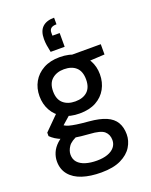

<svg xmlns="http://www.w3.org/2000/svg" viewBox="-181 -870 940 1197"><g transform="rotate(-20 289.5 -272.0)"><path d="M279 232Q207 232 153.5 214.5Q100 197 70.5 161Q41 125 41 73Q41 44 53 15.5Q65 -13 92 -38Q119 -63 164 -82L225 -38Q171 -18 153 9Q135 36 135 62Q135 93 153 113Q171 133 203.5 143Q236 153 278 153Q319 153 349 142.5Q379 132 395.5 112Q412 92 412 65Q412 28 387.5 6.5Q363 -15 291 -19Q233 -23 192 -30Q151 -37 123.5 -47Q96 -57 77.5 -69Q59 -81 46 -94V-117L147 -218L232 -191L118 -91L139 -138Q150 -130 160 -123.5Q170 -117 187.5 -112Q205 -107 235 -102.5Q265 -98 314 -94Q384 -88 426.5 -69.5Q469 -51 488.5 -18Q508 15 508 62Q508 105 484 144Q460 183 409.5 207.5Q359 232 279 232ZM278 -160Q214 -160 169.5 -184.5Q125 -209 101.5 -251.5Q78 -294 78 -347Q78 -399 101.5 -441Q125 -483 170 -508Q215 -533 278 -533Q343 -533 387.5 -508Q432 -483 455.5 -441Q479 -399 479 -347Q479 -294 455.5 -251.5Q432 -209 387.5 -184.5Q343 -160 278 -160ZM278 -240Q329 -240 358 -266.5Q387 -293 387 -346Q387 -400 358 -426.5Q329 -453 278 -453Q230 -453 199 -426.5Q168 -400 168 -346Q168 -293 198 -266.5Q228 -240 278 -240ZM365 -443 341 -521H548V-453ZM331 -776V-732Q306 -732 294.5 -722.5Q283 -713 283 -694V-674H331V-583H238Q232 -611 229 -631Q226 -651 226 -672Q226 -725 253 -750.5Q280 -776 331 -776Z"/></g></svg>

Font: DM Sans 10pt Medium
Style: Regular
Weight: 500
Version: Version 4.004;gftools[0.9.30]